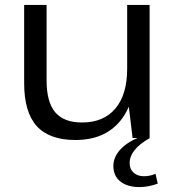

<svg xmlns="http://www.w3.org/2000/svg" viewBox="-20 -560 714 779"><path d="M169 -234Q169 -146 204 -104.5Q239 -63 313 -63Q400 -63 448 -119.5Q496 -176 496 -282L531 -345V-288Q531 -146 467.5 -69Q404 8 286 8Q180 8 129 -48.5Q78 -105 78 -223V-540H169ZM587 0H518L496 -182V-540H587ZM546 199Q497 199 468.5 176.5Q440 154 440 113Q440 78 467.5 47.5Q495 17 547 -4L588 0Q547 23 526.5 48.5Q506 74 506 102Q506 126 522 140.5Q538 155 564 155Q589 155 611 145L620 185Q604 191 585 195Q566 199 546 199Z"/></svg>

Font: Pathway Extreme 72pt Medium
Style: Regular
Weight: 500
Designer: Eduardo Rodriguez Tunni
Foundry: Eduardo Rodriguez Tunni
Version: Version 1.001;gftools[0.9.26]